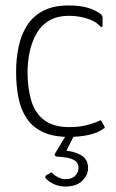

<svg xmlns="http://www.w3.org/2000/svg" viewBox="-20 -497 427 704"><path d="M233 5Q175 5 137 -13Q99 -31 77.5 -63.5Q56 -96 47.5 -139.5Q39 -183 39 -234Q39 -281 48 -324.5Q57 -368 78.5 -402.5Q100 -437 137.5 -457Q175 -477 232 -477Q273 -477 302 -468.5Q331 -460 351 -444Q355 -439 355.5 -437.5Q356 -436 356 -431V-403Q356 -398 353 -398Q350 -398 347 -401Q330 -420 298 -429.5Q266 -439 234 -439Q189 -439 159.5 -421Q130 -403 113 -372.5Q96 -342 88.5 -305.5Q81 -269 81 -233Q81 -173 95 -127Q109 -81 143 -56Q177 -31 234 -31Q269 -31 295.5 -37.5Q322 -44 344 -54Q349 -58 352 -53L363 -33Q365 -29 363.5 -27.5Q362 -26 359 -25Q337 -9 304 -2Q271 5 233 5ZM303 119Q303 145 281.5 166Q260 187 219 187Q197 187 177.5 178Q158 169 147 156Q145 153 146 150.5Q147 148 149 146L165 137Q170 135 170.5 135.5Q171 136 173 139Q179 146 193 153Q207 160 219 160Q244 160 256 147Q268 134 268 119Q268 101 255.5 92.5Q243 84 224 81Q205 78 187 77Q183 76 181 72.5Q179 69 183 64L219 4Q221 0 224 -0.5Q227 -1 229 -1H245Q253 -1 249 5L218 67L212 55Q248 56 275.5 71Q303 86 303 119Z"/></svg>

Font: Glory ExtraLight
Style: Regular
Weight: 250
Version: Version 1.011